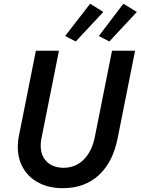

<svg xmlns="http://www.w3.org/2000/svg" viewBox="-20 -988 744 1016"><path d="M74.2 -210.9Q74.2 -241.2 80.6 -271.5L169.9 -719.7H292L199.2 -254.9Q195.3 -236.8 195.3 -216.3Q195.3 -180.2 210.7 -153.8Q226.1 -127.4 253.4 -113.8Q280.8 -100.1 316.4 -100.1Q379.9 -100.1 423.3 -143.8Q466.8 -187.5 481.9 -263.7L572.8 -719.7H694.8L602.5 -256.3Q577.6 -130.4 502.9 -61.3Q428.2 7.8 312 7.8Q241.7 7.8 187.7 -19.3Q133.8 -46.4 104 -95.9Q74.2 -145.5 74.2 -210.9ZM324.7 -797.4 457 -968.3 526.9 -924.8 380.9 -768.6ZM502.9 -797.4 632.8 -968.3 704.1 -924.8 558.6 -768.6Z"/></svg>

Font: Reddit Sans Fudge SmBold Italic
Style: Regular
Weight: 600
Italic angle: -11.25°
Designer: Stephen Hutchings
Version: Version 1.013